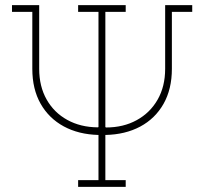

<svg xmlns="http://www.w3.org/2000/svg" viewBox="-20 -731 831 751"><path d="M285.6 0V-26.4H365.2V-203.1Q287.6 -205.1 229.5 -236.6Q171.4 -268.1 138.9 -325.2Q106.4 -382.3 106.4 -461.9V-684.6H26.9V-710.9H133.3V-461.9Q133.3 -393.1 162.4 -341.8Q191.4 -290.5 243.2 -262Q294.9 -233.4 362.3 -232.9L365.2 -233.9V-684.6H285.6V-710.9H471.7V-684.6H392.1V-233.9L395 -232.4Q462.4 -232.4 514.6 -261Q566.9 -289.6 596.4 -341.1Q626 -392.6 626 -461.9V-710.9H731.9V-684.6H652.3V-461.9Q652.3 -382.3 619.6 -324.7Q586.9 -267.1 528.3 -235.8Q469.7 -204.6 392.1 -203.1V-26.4H471.7V0Z"/></svg>

Font: Roboto Slab LO Thin
Style: Regular
Weight: 250
Designer: Google
Version: Version 2.00;September 28, 2018;FontCreator 11.5.0.2427 64-b